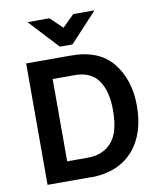

<svg xmlns="http://www.w3.org/2000/svg" viewBox="-96 -980 896 1059"><g transform="rotate(-10 351.5 -451.0)"><path d="M131 -903H254L321 -838L387 -903H506L354 -739H283ZM332 1V0H84V-680H332Q491 -681 568 -585.5Q645 -490 645 -344Q645 -186 563 -94Q481 -2 332 1ZM337 -570H213V-109H330Q412 -109 461.5 -163Q511 -217 511 -344Q511 -450 469 -510Q427 -570 337 -570Z"/></g></svg>

Font: Palanquin
Style: Bold
Weight: 700
Designer: Pria Ravichandran
Version: Version 1.0.4